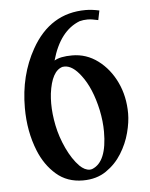

<svg xmlns="http://www.w3.org/2000/svg" viewBox="-47 -621 526 673"><g transform="rotate(-5 216.5 -285.0)"><path d="M218.3 12.7Q162.6 12.7 124.3 -20.8Q85.9 -54.2 64.9 -106.4Q37.1 -175.3 37.1 -257.8Q37.1 -373 87.9 -462.9Q154.3 -581.5 279.3 -581.5Q300.8 -581.5 327.1 -575.7L320.3 -542.5Q297.4 -547.9 282.7 -547.9Q268.1 -547.9 254.9 -544.4Q184.1 -517.1 155.3 -414.6Q175.8 -427.2 218.3 -427.2Q268.1 -427.2 308.6 -397Q349.1 -366.7 372.6 -317.1Q396 -267.6 396 -207.5Q396 -176.8 386.2 -139.6Q376.5 -102.5 355.2 -68.1Q334 -33.7 300 -10.5Q266.1 12.7 218.3 12.7ZM245.1 -22.9Q249.5 -22.9 253.9 -24.4Q306.2 -44.9 306.2 -151.4Q306.2 -187.5 297.9 -227.5Q280.8 -306.2 245.6 -352.1Q216.8 -390.6 188.5 -390.6Q184.6 -390.6 181.2 -390.1Q142.6 -379.4 132.3 -300.3Q130.4 -283.7 130.4 -265.6Q130.4 -229 138.7 -188Q147 -147 166 -106.2Q185.1 -65.4 209.5 -40.5Q227.5 -22.9 245.1 -22.9Z"/></g></svg>

Font: Quaaykop
Style: Medium
Weight: 500
Designer: Tup Wanders
Foundry: Free font, DO NOT SELL
Version: Version 1.00;July 31, 2023;FontCreator 11.5.0.2430 64-bit